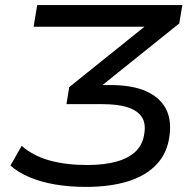

<svg xmlns="http://www.w3.org/2000/svg" viewBox="-20 -725 769 754"><path d="M317 9Q253 9 197 -0.5Q141 -10 96 -29Q51 -48 21 -75L65 -152Q112 -112 176 -94.5Q240 -77 322 -77Q391 -77 439.5 -91Q488 -105 515 -132.5Q542 -160 547 -203Q553 -243 535.5 -267.5Q518 -292 480 -304Q442 -316 383 -316H241L252 -383L587 -652L584 -620H112L126 -705H696L684 -633L350 -365L344 -391H413Q498 -391 552 -367.5Q606 -344 630 -300.5Q654 -257 646 -194Q638 -126 596.5 -81Q555 -36 484.5 -13.5Q414 9 317 9Z"/></svg>

Font: Nunito Sans 10pt SemiExpanded Medium
Style: Italic
Weight: 500
Width: 6
Italic angle: -9°
Designer: Vernon Adams
Foundry: Vernon Adams
Version: Version 3.101;gftools[0.9.27]